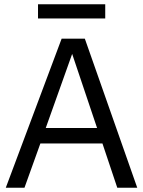

<svg xmlns="http://www.w3.org/2000/svg" viewBox="-20 -874 666 894"><path d="M157 -788V-854H470V-788ZM7 0 267 -694H375L619 0H526L457 -206H168L94 0ZM193 -278H432L316 -623Z"/></svg>

Font: Cantarell
Style: Regular
Weight: 400
Designer: Dave Crossland, Nikolaus Waxweiler, Florian Fecher, Jacques Le Bailly, Eben Sorkin, Alexei Vanyashin, Alexios Zavras, Em
Version: Version 0.303